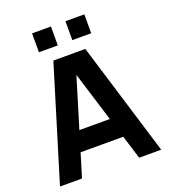

<svg xmlns="http://www.w3.org/2000/svg" viewBox="-162 -1031 1006 1146"><g transform="rotate(-20 341.5 -458.0)"><path d="M20 0H160L205.5 -150H476.5L523 0H663L443 -720H240ZM176 -796H296V-916H176ZM244 -277 340 -592.5 437.5 -277ZM388 -796H508V-916H388Z"/></g></svg>

Font: Eudonet ExtraBold
Style: Regular
Weight: 800
Designer: Mikhail Sharanda
Foundry: Mikhail Sharanda
Version: Version 4.503;Glyphs 3.1.2 (3151)